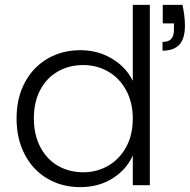

<svg xmlns="http://www.w3.org/2000/svg" viewBox="-20 -760 779 788"><path d="M48 -274Q48 -358 82 -421.5Q116 -485 175.5 -519.5Q235 -554 310 -554Q382 -554 440 -519Q498 -484 525 -428V-740H595V0H525V-122Q500 -65 443 -28.5Q386 8 309 8Q234 8 174.5 -27Q115 -62 81.5 -126Q48 -190 48 -274ZM729 -740Q739 -693 739 -655Q739 -601 716 -576.5Q693 -552 647 -552V-588Q672 -588 683 -600.5Q694 -613 694 -639V-664H648V-740ZM525 -273Q525 -339 498 -389Q471 -439 424.5 -466Q378 -493 322 -493Q264 -493 218 -467Q172 -441 145.5 -391.5Q119 -342 119 -274Q119 -207 145.5 -156.5Q172 -106 218 -79.5Q264 -53 322 -53Q378 -53 424.5 -80Q471 -107 498 -157Q525 -207 525 -273Z"/></svg>

Font: Fz Poppins Light
Style: Regular
Weight: 300
Designer: Ninad Kale (Devanagari), Jonny Pinhorn (Latin)
Foundry: Indian Type Foundry
Version: Vit hóa bi Vntype.Com & FontZin.Com